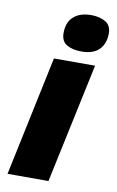

<svg xmlns="http://www.w3.org/2000/svg" viewBox="-88 -825 530 873"><g transform="rotate(10 177.0 -388.5)"><path d="M244.1 -606Q204.1 -606 177.5 -621.3Q150.9 -636.7 150.9 -674.8Q150.9 -724.6 180.2 -750.7Q209.5 -776.9 261.2 -776.9Q298.8 -776.9 326.4 -761.5Q354 -746.1 354 -708Q354 -662.1 327.1 -634Q300.3 -606 244.1 -606ZM11.2 0 127.9 -553.2H317.9L200.2 0Z"/></g></svg>

Font: Open Sans ExtraBold
Style: Italic
Weight: 800
Italic angle: -12°
Designer: Monotype Design Team
Foundry: Monotype Imaging Inc.
Version: Version 3.000; ttfautohint (v1.8.4)